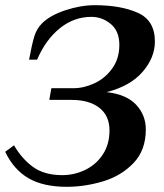

<svg xmlns="http://www.w3.org/2000/svg" viewBox="-31 -700 631 740"><path d="M-11 -115 23 -140Q53 -88 96.5 -56.5Q140 -25 209 -25Q256 -25 298 -45.5Q340 -66 365.5 -105Q391 -144 391 -197Q391 -254 352 -284.5Q313 -315 244 -315H159L167 -360H252Q292 -360 333 -379Q374 -398 401.5 -436Q429 -474 429 -527Q429 -580 396 -607.5Q363 -635 321 -635Q254 -635 199.5 -591Q145 -547 112 -470H81Q92 -529 101 -559Q110 -589 131 -610Q162 -641 221 -660.5Q280 -680 334 -680Q435 -680 500.5 -650.5Q566 -621 566 -540Q566 -478 518.5 -423Q471 -368 380 -345Q457 -336 494 -296Q531 -256 531 -201Q531 -121 483.5 -71.5Q436 -22 366 -1Q296 20 226 20Q136 20 79 -13Q22 -46 -11 -115Z"/></svg>

Font: Philosopher
Style: Bold Italic
Weight: 700
Italic angle: -10°
Designer: Jovanny Lemonad
Foundry: Jovanny Lemonad
Version: Version 2.000